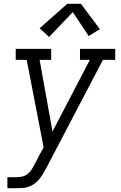

<svg xmlns="http://www.w3.org/2000/svg" viewBox="-20 -788 640 1013"><path d="M19 205V147H66Q81 147 97 143.5Q113 140 126 129.5Q139 119 148 104.5Q157 90 164 75H165V74Q165 74 165 74Q165 74 165 74L210 -11L121 -472H63V-530H250V-472H189L257 -94L454 -472H402V-530H588V-472H523L223 101Q215 116 206 130.5Q197 145 186 158.5Q175 172 160.5 182Q146 192 130 197.5Q114 203 98 204Q82 205 66 205ZM239 -593 189 -639 335 -768H407L507 -634L448 -598L364 -724Z"/></svg>

Font: Iosevka Slab LtExObl
Style: Regular
Weight: 300
Width: 7
Italic angle: -9°
Monospace: yes
Designer: Belleve Invis
Foundry: Belleve Invis
Version: Version 11.1.0; ttfautohint (v1.8.3)